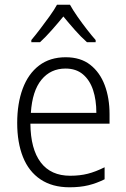

<svg xmlns="http://www.w3.org/2000/svg" viewBox="-20 -785 536 815"><path d="M259 -542Q322 -542 363 -510Q404 -478 424.5 -423.5Q445 -369 445 -300V-260H109Q110 -152 153 -95.5Q196 -39 278 -39Q319 -39 352.5 -47.5Q386 -56 424 -75V-24Q390 -7 355 1.5Q320 10 275 10Q202 10 152 -23.5Q102 -57 77.5 -118.5Q53 -180 53 -263Q53 -346 76.5 -409Q100 -472 146 -507Q192 -542 259 -542ZM258 -494Q195 -494 156 -446.5Q117 -399 111 -306H389Q389 -361 375 -403Q361 -445 332 -469.5Q303 -494 258 -494ZM277 -765Q289 -743 308.5 -715Q328 -687 349 -660Q370 -633 386 -615V-606H349Q324 -628 298 -657.5Q272 -687 249 -715Q226 -687 200 -657.5Q174 -628 150 -606H113V-615Q130 -635 150.5 -662Q171 -689 190.5 -716Q210 -743 222 -765Z"/></svg>

Font: Noto Sans Thai SemiCondensed Light
Style: Regular
Weight: 300
Width: 4
Designer: Monotype Design Team
Foundry: Monotype Imaging Inc.
Version: Version 2.001